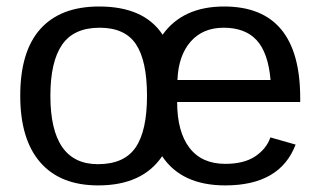

<svg xmlns="http://www.w3.org/2000/svg" viewBox="-20 -558 984 588"><path d="M522.5 -245.6Q522.5 -154.8 560.1 -105.5Q597.7 -56.2 669.9 -56.2Q727.1 -56.2 761.5 -79.1Q795.9 -102.1 808.1 -137.2L885.3 -115.2Q837.9 9.8 669.9 9.8Q536.1 9.8 476.6 -79.6Q416 9.8 280.8 9.8Q164.6 9.8 103.3 -60.8Q42 -131.3 42 -264.6Q42 -400.9 103.8 -469.5Q165.5 -538.1 283.7 -538.1Q420.9 -538.1 478 -451.7Q539.6 -538.1 666.5 -538.1Q899.4 -538.1 899.4 -257.3V-245.6ZM430.2 -264.6Q430.2 -371.6 396.5 -422.4Q362.8 -473.1 285.2 -473.1Q206.1 -473.1 170.2 -421.1Q134.3 -369.1 134.3 -264.6Q134.3 -55.2 279.8 -55.2Q359.9 -55.2 395 -106Q430.2 -156.7 430.2 -264.6ZM665 -473.1Q601.1 -473.1 563.7 -430.4Q526.4 -387.7 523.4 -313H808.6Q801.3 -396.5 766.1 -434.8Q731 -473.1 665 -473.1Z"/></svg>

Font: Arimo Nerd Font
Style: Regular
Weight: 400
Designer: Steve Matteson
Foundry: Monotype Imaging Inc.
Version: Version 1.33;Nerd Fonts 3.2.1